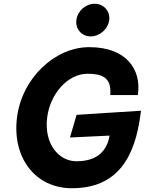

<svg xmlns="http://www.w3.org/2000/svg" viewBox="-20 -975 768 1018"><path d="M385 -869C379 -821 413 -782 461 -782C508 -782 553 -820 559 -869C565 -917 529 -955 482 -955C434 -955 391 -917 385 -869ZM726 -377 728 -388 386 -366 351 -246 561 -256C542 -144 458 -120 385 -120C291 -120 213 -213 230 -351C245 -477 339 -584 444 -584C519 -584 570 -565 565 -480V-471H711L712 -481C727 -602 655 -725 453 -725C272 -725 96 -562 70 -351C44 -140 166 23 361 23C602 23 697 -139 726 -377Z"/></svg>

Font: Bluebird
Style: SfBdObl
Weight: 700
Designer: Jasper
Foundry: Cannot Into Space Fonts
Version: Version 0.98